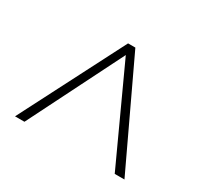

<svg xmlns="http://www.w3.org/2000/svg" viewBox="-86 -816 567 547"><g transform="rotate(30 197.5 -542.5)"><path d="M18 -372 193 -713H217L378 -372H346L204 -681L49 -372Z"/></g></svg>

Font: Noto Sans Lao UI ExtCond Thin
Style: Regular
Weight: 100
Width: 2
Designer: Monotype Design Team
Foundry: Monotype Imaging Inc.
Version: Version 2.000; ttfautohint (v1.8.4.7-5d5b)